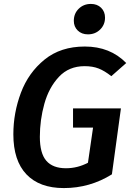

<svg xmlns="http://www.w3.org/2000/svg" viewBox="-20 -943 670 978"><path d="M623 -622 547 -555Q513 -582 482.5 -594Q452 -606 411 -606Q331 -606 280 -551.5Q229 -497 206 -414.5Q183 -332 183 -246Q183 -162 216 -124Q249 -86 316 -86Q375 -86 428 -114L454 -293H352V-391H596L550 -55Q438 15 305 15Q181 15 114.5 -55Q48 -125 48 -259Q48 -368 86.5 -470.5Q125 -573 207 -639.5Q289 -706 412 -706Q541 -706 623 -622ZM356 -837Q356 -874 381 -898.5Q406 -923 443 -923Q475 -923 495 -903.5Q515 -884 515 -853Q515 -817 490 -792.5Q465 -768 428 -768Q396 -768 376 -787.5Q356 -807 356 -837Z"/></svg>

Font: FiraGO Medium
Style: Italic
Weight: 500
Italic angle: -8°
Designer: bBox Type GmbH
Foundry: bBox Type GmbH
Version: Version 1.001